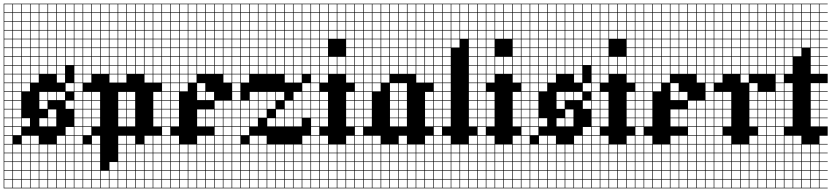

<svg xmlns="http://www.w3.org/2000/svg" viewBox="-20 -785 4516 1043"><path d="M0 238.1V-765.1H381V-761.9H336.5V-717.5H381V-714.3H336.5V-669.8H381V-666.7H336.5V-622.2H381V-619H336.5V-574.6H381V-571.4H336.5V-527H381V-523.8H336.5V-479.4H381V-476.2H336.5V-431.7H381V-333.3H336.5V-288.9H381V-238.1H336.5V-193.7H381V-95.2H336.5V-50.8H381V-47.6H336.5V-3.2H381V0H336.5V44.4H381V47.6H336.5V92.1H381V95.2H336.5V139.7H381V142.9H336.5V187.3H381V190.5H336.5V234.9H381V238.1ZM288.9 -717.5H333.3V-761.9H288.9ZM98.4 -717.5H142.9V-761.9H98.4ZM50.8 -717.5H95.2V-761.9H50.8ZM241.3 -717.5H285.7V-761.9H241.3ZM146 -717.5H190.5V-761.9H146ZM193.7 -717.5H238.1V-761.9H193.7ZM3.2 -717.5H47.6V-761.9H3.2ZM288.9 -669.8H333.3V-714.3H288.9ZM98.4 -669.8H142.9V-714.3H98.4ZM241.3 -669.8H285.7V-714.3H241.3ZM50.8 -669.8H95.2V-714.3H50.8ZM146 -669.8H190.5V-714.3H146ZM193.7 -669.8H238.1V-714.3H193.7ZM3.2 -669.8H47.6V-714.3H3.2ZM288.9 -622.2H333.3V-666.7H288.9ZM98.4 -622.2H142.9V-666.7H98.4ZM146 -622.2H190.5V-666.7H146ZM241.3 -622.2H285.7V-666.7H241.3ZM50.8 -622.2H95.2V-666.7H50.8ZM193.7 -622.2H238.1V-666.7H193.7ZM3.2 -622.2H47.6V-666.7H3.2ZM3.2 -574.6H47.6V-619H3.2ZM98.4 -574.6H142.9V-619H98.4ZM288.9 -574.6H333.3V-619H288.9ZM146 -574.6H190.5V-619H146ZM241.3 -574.6H285.7V-619H241.3ZM50.8 -574.6H95.2V-619H50.8ZM193.7 -574.6H238.1V-619H193.7ZM193.7 -527H238.1V-571.4H193.7ZM50.8 -527H95.2V-571.4H50.8ZM241.3 -527H285.7V-571.4H241.3ZM3.2 -527H47.6V-571.4H3.2ZM146 -527H190.5V-571.4H146ZM288.9 -527H333.3V-571.4H288.9ZM98.4 -527H142.9V-571.4H98.4ZM193.7 -479.4H238.1V-523.8H193.7ZM241.3 -479.4H285.7V-523.8H241.3ZM50.8 -479.4H95.2V-523.8H50.8ZM3.2 -479.4H47.6V-523.8H3.2ZM146 -479.4H190.5V-523.8H146ZM288.9 -479.4H333.3V-523.8H288.9ZM98.4 -479.4H142.9V-523.8H98.4ZM193.7 -431.7H238.1V-476.2H193.7ZM50.8 -431.7H95.2V-476.2H50.8ZM3.2 -431.7H47.6V-476.2H3.2ZM288.9 -431.7H333.3V-476.2H288.9ZM146 -431.7H190.5V-476.2H146ZM98.4 -431.7H142.9V-476.2H98.4ZM241.3 -431.7H285.7V-476.2H241.3ZM193.7 -384.1H238.1V-428.6H193.7ZM3.2 -384.1H47.6V-428.6H3.2ZM50.8 -384.1H95.2V-428.6H50.8ZM288.9 -384.1H333.3V-428.6H288.9ZM146 -384.1H190.5V-428.6H146ZM241.3 -384.1H285.7V-428.6H241.3ZM98.4 -384.1H142.9V-428.6H98.4ZM98.4 -336.5H142.9V-381H98.4ZM190.5 -381H146V-336.5H190.5ZM3.2 -336.5H47.6V-381H3.2ZM288.9 -336.5H333.3V-381H288.9ZM50.8 -336.5H95.2V-381H50.8ZM98.4 -288.9H142.9V-333.3H98.4ZM3.2 -288.9H47.6V-333.3H3.2ZM50.8 -288.9H95.2V-333.3H50.8ZM3.2 -241.3H47.6V-285.7H3.2ZM241.3 -241.3H285.7V-285.7H241.3ZM288.9 -241.3H333.3V-285.7H288.9ZM50.8 -241.3H95.2V-285.7H50.8ZM193.7 -241.3H238.1V-285.7H193.7ZM50.8 -193.7H95.2V-238.1H50.8ZM193.7 -193.7H238.1V-238.1H193.7ZM3.2 -193.7H47.6V-238.1H3.2ZM50.8 -146H95.2V-190.5H50.8ZM3.2 -146H47.6V-190.5H3.2ZM241.3 -146H285.7V-190.5H241.3ZM3.2 -98.4H47.6V-142.9H3.2ZM193.7 -98.4H238.1V-142.9H193.7ZM50.8 -98.4H95.2V-142.9H50.8ZM241.3 -98.4H285.7V-142.9H241.3ZM98.4 -98.4H142.9V-142.9H98.4ZM3.2 -50.8H47.6V-95.2H3.2ZM50.8 -50.8H95.2V-95.2H50.8ZM3.2 -3.2H47.6V-47.6H3.2ZM98.4 -3.2H142.9V-47.6H98.4ZM146 -3.2H190.5V-47.6H146ZM288.9 -3.2H333.3V-47.6H288.9ZM3.2 44.4H47.6V0H3.2ZM193.7 44.4H238.1V0H193.7ZM98.4 44.4H142.9V0H98.4ZM50.8 44.4H95.2V0H50.8ZM146 44.4H190.5V0H146ZM241.3 44.4H285.7V0H241.3ZM288.9 44.4H333.3V0H288.9ZM288.9 92.1H333.3V47.6H288.9ZM98.4 92.1H142.9V47.6H98.4ZM193.7 92.1H238.1V47.6H193.7ZM3.2 92.1H47.6V47.6H3.2ZM50.8 92.1H95.2V47.6H50.8ZM241.3 92.1H285.7V47.6H241.3ZM146 92.1H190.5V47.6H146ZM3.2 139.7H47.6V95.2H3.2ZM146 139.7H190.5V95.2H146ZM241.3 139.7H285.7V95.2H241.3ZM50.8 139.7H95.2V95.2H50.8ZM193.7 139.7H238.1V95.2H193.7ZM98.4 139.7H142.9V95.2H98.4ZM288.9 139.7H333.3V95.2H288.9ZM288.9 187.3H333.3V142.9H288.9ZM50.8 187.3H95.2V142.9H50.8ZM241.3 187.3H285.7V142.9H241.3ZM146 187.3H190.5V142.9H146ZM193.7 187.3H238.1V142.9H193.7ZM98.4 187.3H142.9V142.9H98.4ZM3.2 187.3H47.6V142.9H3.2ZM288.9 234.9H333.3V190.5H288.9ZM50.8 234.9H95.2V190.5H50.8ZM193.7 234.9H238.1V190.5H193.7ZM98.4 234.9H142.9V190.5H98.4ZM146 234.9H190.5V190.5H146ZM3.2 234.9H47.6V190.5H3.2ZM241.3 234.9H285.7V190.5H241.3Z M381 238.1V-765.1H857.1V-761.9H812.7V-717.5H857.1V-714.3H812.7V-669.8H857.1V-666.7H812.7V-622.2H857.1V-619H812.7V-574.6H857.1V-571.4H812.7V-527H857.1V-523.8H812.7V-479.4H857.1V-476.2H812.7V-431.7H857.1V-428.6H812.7V-384.1H857.1V-381H812.7V-336.5H857.1V-285.7H812.7V-241.3H857.1V-238.1H812.7V-193.7H857.1V-190.5H812.7V-146H857.1V-142.9H812.7V-98.4H857.1V-47.6H812.7V-3.2H857.1V0H812.7V44.4H857.1V47.6H812.7V92.1H857.1V95.2H812.7V139.7H857.1V142.9H812.7V187.3H857.1V190.5H812.7V234.9H857.1V238.1ZM765.1 -717.5H809.5V-761.9H765.1ZM479.4 -717.5H523.8V-761.9H479.4ZM717.5 -717.5H761.9V-761.9H717.5ZM527 -717.5H571.4V-761.9H527ZM574.6 -717.5H619V-761.9H574.6ZM431.7 -717.5H476.2V-761.9H431.7ZM384.1 -717.5H428.6V-761.9H384.1ZM669.8 -717.5H714.3V-761.9H669.8ZM622.2 -717.5H666.7V-761.9H622.2ZM765.1 -669.8H809.5V-714.3H765.1ZM479.4 -669.8H523.8V-714.3H479.4ZM717.5 -669.8H761.9V-714.3H717.5ZM527 -669.8H571.4V-714.3H527ZM574.6 -669.8H619V-714.3H574.6ZM431.7 -669.8H476.2V-714.3H431.7ZM384.1 -669.8H428.6V-714.3H384.1ZM669.8 -669.8H714.3V-714.3H669.8ZM622.2 -669.8H666.7V-714.3H622.2ZM765.1 -622.2H809.5V-666.7H765.1ZM527 -622.2H571.4V-666.7H527ZM479.4 -622.2H523.8V-666.7H479.4ZM717.5 -622.2H761.9V-666.7H717.5ZM574.6 -622.2H619V-666.7H574.6ZM431.7 -622.2H476.2V-666.7H431.7ZM384.1 -622.2H428.6V-666.7H384.1ZM669.8 -622.2H714.3V-666.7H669.8ZM622.2 -622.2H666.7V-666.7H622.2ZM622.2 -574.6H666.7V-619H622.2ZM574.6 -574.6H619V-619H574.6ZM669.8 -574.6H714.3V-619H669.8ZM527 -574.6H571.4V-619H527ZM765.1 -574.6H809.5V-619H765.1ZM431.7 -574.6H476.2V-619H431.7ZM384.1 -574.6H428.6V-619H384.1ZM479.4 -574.6H523.8V-619H479.4ZM717.5 -574.6H761.9V-619H717.5ZM669.8 -527H714.3V-571.4H669.8ZM527 -527H571.4V-571.4H527ZM622.2 -527H666.7V-571.4H622.2ZM431.7 -527H476.2V-571.4H431.7ZM384.1 -527H428.6V-571.4H384.1ZM765.1 -527H809.5V-571.4H765.1ZM479.4 -527H523.8V-571.4H479.4ZM717.5 -527H761.9V-571.4H717.5ZM574.6 -527H619V-571.4H574.6ZM669.8 -479.4H714.3V-523.8H669.8ZM717.5 -479.4H761.9V-523.8H717.5ZM574.6 -479.4H619V-523.8H574.6ZM479.4 -479.4H523.8V-523.8H479.4ZM622.2 -479.4H666.7V-523.8H622.2ZM765.1 -479.4H809.5V-523.8H765.1ZM384.1 -479.4H428.6V-523.8H384.1ZM431.7 -479.4H476.2V-523.8H431.7ZM527 -479.4H571.4V-523.8H527ZM574.6 -431.7H619V-476.2H574.6ZM717.5 -431.7H761.9V-476.2H717.5ZM384.1 -431.7H428.6V-476.2H384.1ZM479.4 -431.7H523.8V-476.2H479.4ZM622.2 -431.7H666.7V-476.2H622.2ZM765.1 -431.7H809.5V-476.2H765.1ZM431.7 -431.7H476.2V-476.2H431.7ZM669.8 -431.7H714.3V-476.2H669.8ZM527 -431.7H571.4V-476.2H527ZM527 -384.1H571.4V-428.6H527ZM717.5 -384.1H761.9V-428.6H717.5ZM765.1 -384.1H809.5V-428.6H765.1ZM479.4 -384.1H523.8V-428.6H479.4ZM574.6 -384.1H619V-428.6H574.6ZM431.7 -384.1H476.2V-428.6H431.7ZM622.2 -384.1H666.7V-428.6H622.2ZM384.1 -384.1H428.6V-428.6H384.1ZM669.8 -384.1H714.3V-428.6H669.8ZM765.1 -336.5H809.5V-381H765.1ZM431.7 -336.5H476.2V-381H431.7ZM574.6 -336.5H619V-381H574.6ZM622.2 -336.5H666.7V-381H622.2ZM384.1 -336.5H428.6V-381H384.1ZM384.1 -288.9H428.6V-333.3H384.1ZM479.4 -241.3H523.8V-285.7H479.4ZM431.7 -241.3H476.2V-285.7H431.7ZM622.2 -241.3H666.7V-285.7H622.2ZM384.1 -241.3H428.6V-285.7H384.1ZM669.8 -241.3H714.3V-285.7H669.8ZM431.7 -193.7H476.2V-238.1H431.7ZM622.2 -193.7H666.7V-238.1H622.2ZM384.1 -193.7H428.6V-238.1H384.1ZM669.8 -193.7H714.3V-238.1H669.8ZM479.4 -193.7H523.8V-238.1H479.4ZM431.7 -146H476.2V-190.5H431.7ZM622.2 -146H666.7V-190.5H622.2ZM479.4 -146H523.8V-190.5H479.4ZM669.8 -146H714.3V-190.5H669.8ZM384.1 -146H428.6V-190.5H384.1ZM431.7 -98.4H476.2V-142.9H431.7ZM622.2 -98.4H666.7V-142.9H622.2ZM479.4 -98.4H523.8V-142.9H479.4ZM384.1 -98.4H428.6V-142.9H384.1ZM669.8 -98.4H714.3V-142.9H669.8ZM384.1 -50.8H428.6V-95.2H384.1ZM431.7 -50.8H476.2V-95.2H431.7ZM428.6 -47.6H384.1V-3.2H428.6ZM669.8 -3.2H714.3V-47.6H669.8ZM622.2 -3.2H666.7V-47.6H622.2ZM765.1 -3.2H809.5V-47.6H765.1ZM479.4 -3.2H523.8V-47.6H479.4ZM669.8 44.4H714.3V0H669.8ZM384.1 44.4H428.6V0H384.1ZM622.2 44.4H666.7V0H622.2ZM431.7 44.4H476.2V0H431.7ZM765.1 44.4H809.5V0H765.1ZM717.5 44.4H761.9V0H717.5ZM479.4 44.4H523.8V0H479.4ZM669.8 92.1H714.3V47.6H669.8ZM384.1 92.1H428.6V47.6H384.1ZM622.2 92.1H666.7V47.6H622.2ZM431.7 92.1H476.2V47.6H431.7ZM765.1 92.1H809.5V47.6H765.1ZM717.5 92.1H761.9V47.6H717.5ZM479.4 92.1H523.8V47.6H479.4ZM669.8 139.7H714.3V95.2H669.8ZM384.1 139.7H428.6V95.2H384.1ZM622.2 139.7H666.7V95.2H622.2ZM431.7 139.7H476.2V95.2H431.7ZM765.1 139.7H809.5V95.2H765.1ZM717.5 139.7H761.9V95.2H717.5ZM574.6 139.7H619V95.2H574.6ZM479.4 139.7H523.8V95.2H479.4ZM527 187.3H571.4V142.9H527ZM622.2 187.3H666.7V142.9H622.2ZM574.6 187.3H619V142.9H574.6ZM765.1 187.3H809.5V142.9H765.1ZM717.5 187.3H761.9V142.9H717.5ZM431.7 187.3H476.2V142.9H431.7ZM479.4 187.3H523.8V142.9H479.4ZM669.8 187.3H714.3V142.9H669.8ZM384.1 187.3H428.6V142.9H384.1ZM765.1 234.9H809.5V190.5H765.1ZM717.5 234.9H761.9V190.5H717.5ZM431.7 234.9H476.2V190.5H431.7ZM574.6 234.9H619V190.5H574.6ZM527 234.9H571.4V190.5H527ZM479.4 234.9H523.8V190.5H479.4ZM669.8 234.9H714.3V190.5H669.8ZM384.1 234.9H428.6V190.5H384.1ZM622.2 234.9H666.7V190.5H622.2Z M857.1 238.1V-765.1H1238.1V-761.9H1193.7V-717.5H1238.1V-714.3H1193.7V-669.8H1238.1V-666.7H1193.7V-622.2H1238.1V-619H1193.7V-574.6H1238.1V-571.4H1193.7V-527H1238.1V-523.8H1193.7V-479.4H1238.1V-476.2H1193.7V-431.7H1238.1V-428.6H1193.7V-384.1H1238.1V-381H1193.7V-336.5H1238.1V-238.1H1193.7V-193.7H1238.1V-190.5H1193.7V-146H1238.1V-142.9H1193.7V-98.4H1238.1V-95.2H1193.7V-50.8H1238.1V-47.6H1193.7V-3.2H1238.1V0H1193.7V44.4H1238.1V47.6H1193.7V92.1H1238.1V95.2H1193.7V139.7H1238.1V142.9H1193.7V187.3H1238.1V190.5H1193.7V234.9H1238.1V238.1ZM1146 -717.5H1190.5V-761.9H1146ZM907.9 -717.5H952.4V-761.9H907.9ZM1098.4 -717.5H1142.9V-761.9H1098.4ZM1003.2 -717.5H1047.6V-761.9H1003.2ZM955.6 -717.5H1000V-761.9H955.6ZM1050.8 -717.5H1095.2V-761.9H1050.8ZM860.3 -717.5H904.8V-761.9H860.3ZM1146 -669.8H1190.5V-714.3H1146ZM955.6 -669.8H1000V-714.3H955.6ZM1003.2 -669.8H1047.6V-714.3H1003.2ZM1098.4 -669.8H1142.9V-714.3H1098.4ZM907.9 -669.8H952.4V-714.3H907.9ZM1050.8 -669.8H1095.2V-714.3H1050.8ZM860.3 -669.8H904.8V-714.3H860.3ZM1146 -622.2H1190.5V-666.7H1146ZM955.6 -622.2H1000V-666.7H955.6ZM1003.2 -622.2H1047.6V-666.7H1003.2ZM1098.4 -622.2H1142.9V-666.7H1098.4ZM907.9 -622.2H952.4V-666.7H907.9ZM1050.8 -622.2H1095.2V-666.7H1050.8ZM860.3 -622.2H904.8V-666.7H860.3ZM1050.8 -574.6H1095.2V-619H1050.8ZM1098.4 -574.6H1142.9V-619H1098.4ZM1146 -574.6H1190.5V-619H1146ZM860.3 -574.6H904.8V-619H860.3ZM955.6 -574.6H1000V-619H955.6ZM1003.2 -574.6H1047.6V-619H1003.2ZM907.9 -574.6H952.4V-619H907.9ZM1050.8 -527H1095.2V-571.4H1050.8ZM907.9 -527H952.4V-571.4H907.9ZM1098.4 -527H1142.9V-571.4H1098.4ZM1003.2 -527H1047.6V-571.4H1003.2ZM955.6 -527H1000V-571.4H955.6ZM860.3 -527H904.8V-571.4H860.3ZM1146 -527H1190.5V-571.4H1146ZM1050.8 -479.4H1095.2V-523.8H1050.8ZM907.9 -479.4H952.4V-523.8H907.9ZM1098.4 -479.4H1142.9V-523.8H1098.4ZM1146 -479.4H1190.5V-523.8H1146ZM860.3 -479.4H904.8V-523.8H860.3ZM1003.2 -479.4H1047.6V-523.8H1003.2ZM955.6 -479.4H1000V-523.8H955.6ZM1050.8 -431.7H1095.2V-476.2H1050.8ZM907.9 -431.7H952.4V-476.2H907.9ZM860.3 -431.7H904.8V-476.2H860.3ZM1146 -431.7H1190.5V-476.2H1146ZM1003.2 -431.7H1047.6V-476.2H1003.2ZM955.6 -431.7H1000V-476.2H955.6ZM1098.4 -431.7H1142.9V-476.2H1098.4ZM1050.8 -384.1H1095.2V-428.6H1050.8ZM860.3 -384.1H904.8V-428.6H860.3ZM907.9 -384.1H952.4V-428.6H907.9ZM1146 -384.1H1190.5V-428.6H1146ZM1003.2 -384.1H1047.6V-428.6H1003.2ZM955.6 -384.1H1000V-428.6H955.6ZM1098.4 -384.1H1142.9V-428.6H1098.4ZM1003.2 -336.5H1047.6V-381H1003.2ZM860.3 -336.5H904.8V-381H860.3ZM907.9 -336.5H952.4V-381H907.9ZM955.6 -336.5H1000V-381H955.6ZM860.3 -288.9H904.8V-333.3H860.3ZM1050.8 -288.9H1095.2V-333.3H1050.8ZM955.6 -288.9H1000V-333.3H955.6ZM907.9 -288.9H952.4V-333.3H907.9ZM907.9 -241.3H952.4V-285.7H907.9ZM860.3 -241.3H904.8V-285.7H860.3ZM1098.4 -241.3H1142.9V-285.7H1098.4ZM1050.8 -241.3H1095.2V-285.7H1050.8ZM860.3 -193.7H904.8V-238.1H860.3ZM1146 -193.7H1190.5V-238.1H1146ZM907.9 -193.7H952.4V-238.1H907.9ZM860.3 -146H904.8V-190.5H860.3ZM1146 -146H1190.5V-190.5H1146ZM1098.4 -146H1142.9V-190.5H1098.4ZM907.9 -146H952.4V-190.5H907.9ZM1050.8 -146H1095.2V-190.5H1050.8ZM860.3 -98.4H904.8V-142.9H860.3ZM1146 -98.4H1190.5V-142.9H1146ZM1098.4 -98.4H1142.9V-142.9H1098.4ZM907.9 -98.4H952.4V-142.9H907.9ZM1050.8 -98.4H1095.2V-142.9H1050.8ZM904.8 -95.2H860.3V-50.8H904.8ZM1146 -50.8H1190.5V-95.2H1146ZM1050.8 -3.2H1095.2V-47.6H1050.8ZM907.9 -3.2H952.4V-47.6H907.9ZM1146 -3.2H1190.5V-47.6H1146ZM1098.4 -3.2H1142.9V-47.6H1098.4ZM860.3 -3.2H904.8V-47.6H860.3ZM1003.2 44.4H1047.6V0H1003.2ZM1050.8 44.4H1095.2V0H1050.8ZM907.9 44.4H952.4V0H907.9ZM1146 44.4H1190.5V0H1146ZM1098.4 44.4H1142.9V0H1098.4ZM955.6 44.4H1000V0H955.6ZM860.3 44.4H904.8V0H860.3ZM907.9 92.1H952.4V47.6H907.9ZM1146 92.1H1190.5V47.6H1146ZM1098.4 92.1H1142.9V47.6H1098.4ZM1050.8 92.1H1095.2V47.6H1050.8ZM860.3 92.1H904.8V47.6H860.3ZM955.6 92.1H1000V47.6H955.6ZM1003.2 92.1H1047.6V47.6H1003.2ZM1098.4 139.7H1142.9V95.2H1098.4ZM907.9 139.7H952.4V95.2H907.9ZM1146 139.7H1190.5V95.2H1146ZM1050.8 139.7H1095.2V95.2H1050.8ZM955.6 139.7H1000V95.2H955.6ZM1003.2 139.7H1047.6V95.2H1003.2ZM860.3 139.7H904.8V95.2H860.3ZM907.9 187.3H952.4V142.9H907.9ZM1146 187.3H1190.5V142.9H1146ZM1098.4 187.3H1142.9V142.9H1098.4ZM1050.8 187.3H1095.2V142.9H1050.8ZM955.6 187.3H1000V142.9H955.6ZM860.3 187.3H904.8V142.9H860.3ZM1003.2 187.3H1047.6V142.9H1003.2ZM1146 234.9H1190.5V190.5H1146ZM907.9 234.9H952.4V190.5H907.9ZM1098.4 234.9H1142.9V190.5H1098.4ZM1050.8 234.9H1095.2V190.5H1050.8ZM955.6 234.9H1000V190.5H955.6ZM1003.2 234.9H1047.6V190.5H1003.2ZM860.3 234.9H904.8V190.5H860.3Z M1238.1 238.1V-765.1H1666.7V-761.9H1622.2V-717.5H1666.7V-714.3H1622.2V-669.8H1666.7V-666.7H1622.2V-622.2H1666.7V-619H1622.2V-574.6H1666.7V-571.4H1622.2V-527H1666.7V-523.8H1622.2V-479.4H1666.7V-476.2H1622.2V-431.7H1666.7V-428.6H1622.2V-384.1H1666.7V-333.3H1622.2V-288.9H1666.7V-285.7H1622.2V-241.3H1666.7V-238.1H1622.2V-193.7H1666.7V-190.5H1622.2V-146H1666.7V-47.6H1622.2V-3.2H1666.7V0H1622.2V44.4H1666.7V47.6H1622.2V92.1H1666.7V95.2H1622.2V139.7H1666.7V142.9H1622.2V187.3H1666.7V190.5H1622.2V234.9H1666.7V238.1ZM1574.6 -717.5H1619V-761.9H1574.6ZM1527 -717.5H1571.4V-761.9H1527ZM1479.4 -717.5H1523.8V-761.9H1479.4ZM1288.9 -717.5H1333.3V-761.9H1288.9ZM1431.7 -717.5H1476.2V-761.9H1431.7ZM1384.1 -717.5H1428.6V-761.9H1384.1ZM1241.3 -717.5H1285.7V-761.9H1241.3ZM1336.5 -717.5H1381V-761.9H1336.5ZM1574.6 -669.8H1619V-714.3H1574.6ZM1527 -669.8H1571.4V-714.3H1527ZM1288.9 -669.8H1333.3V-714.3H1288.9ZM1479.4 -669.8H1523.8V-714.3H1479.4ZM1431.7 -669.8H1476.2V-714.3H1431.7ZM1384.1 -669.8H1428.6V-714.3H1384.1ZM1336.5 -669.8H1381V-714.3H1336.5ZM1241.3 -669.8H1285.7V-714.3H1241.3ZM1574.6 -622.2H1619V-666.7H1574.6ZM1288.9 -622.2H1333.3V-666.7H1288.9ZM1527 -622.2H1571.4V-666.7H1527ZM1479.4 -622.2H1523.8V-666.7H1479.4ZM1431.7 -622.2H1476.2V-666.7H1431.7ZM1336.5 -622.2H1381V-666.7H1336.5ZM1241.3 -622.2H1285.7V-666.7H1241.3ZM1384.1 -622.2H1428.6V-666.7H1384.1ZM1384.1 -574.6H1428.6V-619H1384.1ZM1241.3 -574.6H1285.7V-619H1241.3ZM1431.7 -574.6H1476.2V-619H1431.7ZM1336.5 -574.6H1381V-619H1336.5ZM1479.4 -574.6H1523.8V-619H1479.4ZM1527 -574.6H1571.4V-619H1527ZM1574.6 -574.6H1619V-619H1574.6ZM1288.9 -574.6H1333.3V-619H1288.9ZM1384.1 -527H1428.6V-571.4H1384.1ZM1574.6 -527H1619V-571.4H1574.6ZM1288.9 -527H1333.3V-571.4H1288.9ZM1527 -527H1571.4V-571.4H1527ZM1479.4 -527H1523.8V-571.4H1479.4ZM1431.7 -527H1476.2V-571.4H1431.7ZM1241.3 -527H1285.7V-571.4H1241.3ZM1336.5 -527H1381V-571.4H1336.5ZM1288.9 -479.4H1333.3V-523.8H1288.9ZM1574.6 -479.4H1619V-523.8H1574.6ZM1527 -479.4H1571.4V-523.8H1527ZM1479.4 -479.4H1523.8V-523.8H1479.4ZM1431.7 -479.4H1476.2V-523.8H1431.7ZM1241.3 -479.4H1285.7V-523.8H1241.3ZM1384.1 -479.4H1428.6V-523.8H1384.1ZM1336.5 -479.4H1381V-523.8H1336.5ZM1241.3 -431.7H1285.7V-476.2H1241.3ZM1336.5 -431.7H1381V-476.2H1336.5ZM1288.9 -431.7H1333.3V-476.2H1288.9ZM1574.6 -431.7H1619V-476.2H1574.6ZM1527 -431.7H1571.4V-476.2H1527ZM1479.4 -431.7H1523.8V-476.2H1479.4ZM1431.7 -431.7H1476.2V-476.2H1431.7ZM1384.1 -431.7H1428.6V-476.2H1384.1ZM1336.5 -384.1H1381V-428.6H1336.5ZM1574.6 -384.1H1619V-428.6H1574.6ZM1527 -384.1H1571.4V-428.6H1527ZM1479.4 -384.1H1523.8V-428.6H1479.4ZM1241.3 -384.1H1285.7V-428.6H1241.3ZM1431.7 -384.1H1476.2V-428.6H1431.7ZM1288.9 -384.1H1333.3V-428.6H1288.9ZM1384.1 -384.1H1428.6V-428.6H1384.1ZM1619 -381H1574.6V-336.5H1619ZM1288.9 -336.5H1333.3V-381H1288.9ZM1527 -336.5H1571.4V-381H1527ZM1241.3 -336.5H1285.7V-381H1241.3ZM1241.3 -288.9H1285.7V-333.3H1241.3ZM1336.5 -241.3H1381V-285.7H1336.5ZM1384.1 -241.3H1428.6V-285.7H1384.1ZM1574.6 -241.3H1619V-285.7H1574.6ZM1241.3 -241.3H1285.7V-285.7H1241.3ZM1479.4 -241.3H1523.8V-285.7H1479.4ZM1431.7 -241.3H1476.2V-285.7H1431.7ZM1574.6 -193.7H1619V-238.1H1574.6ZM1288.9 -193.7H1333.3V-238.1H1288.9ZM1527 -193.7H1571.4V-238.1H1527ZM1241.3 -193.7H1285.7V-238.1H1241.3ZM1336.5 -193.7H1381V-238.1H1336.5ZM1384.1 -193.7H1428.6V-238.1H1384.1ZM1431.7 -193.7H1476.2V-238.1H1431.7ZM1241.3 -146H1285.7V-190.5H1241.3ZM1384.1 -146H1428.6V-190.5H1384.1ZM1336.5 -146H1381V-190.5H1336.5ZM1574.6 -146H1619V-190.5H1574.6ZM1288.9 -146H1333.3V-190.5H1288.9ZM1527 -146H1571.4V-190.5H1527ZM1479.4 -146H1523.8V-190.5H1479.4ZM1527 -98.4H1571.4V-142.9H1527ZM1336.5 -98.4H1381V-142.9H1336.5ZM1574.6 -98.4H1619V-142.9H1574.6ZM1479.4 -98.4H1523.8V-142.9H1479.4ZM1241.3 -98.4H1285.7V-142.9H1241.3ZM1431.7 -98.4H1476.2V-142.9H1431.7ZM1288.9 -98.4H1333.3V-142.9H1288.9ZM1288.9 -50.8H1333.3V-95.2H1288.9ZM1241.3 -50.8H1285.7V-95.2H1241.3ZM1384.1 -3.2H1428.6V-47.6H1384.1ZM1241.3 -3.2H1285.7V-47.6H1241.3ZM1336.5 -3.2H1381V-47.6H1336.5ZM1431.7 44.4H1476.2V0H1431.7ZM1479.4 44.4H1523.8V0H1479.4ZM1288.9 44.4H1333.3V0H1288.9ZM1527 44.4H1571.4V0H1527ZM1384.1 44.4H1428.6V0H1384.1ZM1336.5 44.4H1381V0H1336.5ZM1574.6 44.4H1619V0H1574.6ZM1241.3 44.4H1285.7V0H1241.3ZM1431.7 92.1H1476.2V47.6H1431.7ZM1527 92.1H1571.4V47.6H1527ZM1479.4 92.1H1523.8V47.6H1479.4ZM1336.5 92.1H1381V47.6H1336.5ZM1384.1 92.1H1428.6V47.6H1384.1ZM1288.9 92.1H1333.3V47.6H1288.9ZM1574.6 92.1H1619V47.6H1574.6ZM1241.3 92.1H1285.7V47.6H1241.3ZM1241.3 139.7H1285.7V95.2H1241.3ZM1336.5 139.7H1381V95.2H1336.5ZM1384.1 139.7H1428.6V95.2H1384.1ZM1431.7 139.7H1476.2V95.2H1431.7ZM1527 139.7H1571.4V95.2H1527ZM1288.9 139.7H1333.3V95.2H1288.9ZM1479.4 139.7H1523.8V95.2H1479.4ZM1574.6 139.7H1619V95.2H1574.6ZM1574.6 187.3H1619V142.9H1574.6ZM1384.1 187.3H1428.6V142.9H1384.1ZM1479.4 187.3H1523.8V142.9H1479.4ZM1288.9 187.3H1333.3V142.9H1288.9ZM1527 187.3H1571.4V142.9H1527ZM1336.5 187.3H1381V142.9H1336.5ZM1431.7 187.3H1476.2V142.9H1431.7ZM1241.3 187.3H1285.7V142.9H1241.3ZM1574.6 234.9H1619V190.5H1574.6ZM1384.1 234.9H1428.6V190.5H1384.1ZM1336.5 234.9H1381V190.5H1336.5ZM1288.9 234.9H1333.3V190.5H1288.9ZM1527 234.9H1571.4V190.5H1527ZM1431.7 234.9H1476.2V190.5H1431.7ZM1241.3 234.9H1285.7V190.5H1241.3ZM1479.4 234.9H1523.8V190.5H1479.4Z M1666.7 238.1V-765.1H1904.8V-761.9H1860.3V-717.5H1904.8V-714.3H1860.3V-669.8H1904.8V-666.7H1860.3V-622.2H1904.8V-619H1860.3V-574.6H1904.8V-571.4H1860.3V-527H1904.8V-523.8H1860.3V-479.4H1904.8V-476.2H1860.3V-431.7H1904.8V-428.6H1860.3V-384.1H1904.8V-381H1860.3V-336.5H1904.8V-285.7H1860.3V-241.3H1904.8V-238.1H1860.3V-193.7H1904.8V-190.5H1860.3V-146H1904.8V-142.9H1860.3V-98.4H1904.8V-47.6H1860.3V-3.2H1904.8V0H1860.3V44.4H1904.8V47.6H1860.3V92.1H1904.8V95.2H1860.3V139.7H1904.8V142.9H1860.3V187.3H1904.8V190.5H1860.3V234.9H1904.8V238.1ZM1812.7 -717.5H1857.1V-761.9H1812.7ZM1765.1 -717.5H1809.5V-761.9H1765.1ZM1717.5 -717.5H1761.9V-761.9H1717.5ZM1669.8 -717.5H1714.3V-761.9H1669.8ZM1812.7 -669.8H1857.1V-714.3H1812.7ZM1765.1 -669.8H1809.5V-714.3H1765.1ZM1717.5 -669.8H1761.9V-714.3H1717.5ZM1669.8 -669.8H1714.3V-714.3H1669.8ZM1812.7 -622.2H1857.1V-666.7H1812.7ZM1765.1 -622.2H1809.5V-666.7H1765.1ZM1717.5 -622.2H1761.9V-666.7H1717.5ZM1669.8 -622.2H1714.3V-666.7H1669.8ZM1812.7 -574.6H1857.1V-619H1812.7ZM1717.5 -574.6H1761.9V-619H1717.5ZM1765.1 -574.6H1809.5V-619H1765.1ZM1669.8 -574.6H1714.3V-619H1669.8ZM1717.5 -527H1761.9V-571.4H1717.5ZM1669.8 -527H1714.3V-571.4H1669.8ZM1669.8 -479.4H1714.3V-523.8H1669.8ZM1717.5 -479.4H1761.9V-523.8H1717.5ZM1669.8 -431.7H1714.3V-476.2H1669.8ZM1765.1 -431.7H1809.5V-476.2H1765.1ZM1812.7 -431.7H1857.1V-476.2H1812.7ZM1717.5 -431.7H1761.9V-476.2H1717.5ZM1669.8 -384.1H1714.3V-428.6H1669.8ZM1765.1 -384.1H1809.5V-428.6H1765.1ZM1812.7 -384.1H1857.1V-428.6H1812.7ZM1717.5 -384.1H1761.9V-428.6H1717.5ZM1669.8 -336.5H1714.3V-381H1669.8ZM1717.5 -336.5H1761.9V-381H1717.5ZM1669.8 -288.9H1714.3V-333.3H1669.8ZM1717.5 -241.3H1761.9V-285.7H1717.5ZM1669.8 -241.3H1714.3V-285.7H1669.8ZM1717.5 -193.7H1761.9V-238.1H1717.5ZM1669.8 -193.7H1714.3V-238.1H1669.8ZM1717.5 -146H1761.9V-190.5H1717.5ZM1669.8 -146H1714.3V-190.5H1669.8ZM1717.5 -98.4H1761.9V-142.9H1717.5ZM1669.8 -98.4H1714.3V-142.9H1669.8ZM1714.3 -95.2H1669.8V-50.8H1714.3ZM1717.5 -3.2H1761.9V-47.6H1717.5ZM1669.8 -3.2H1714.3V-47.6H1669.8ZM1717.5 44.4H1761.9V0H1717.5ZM1765.1 44.4H1809.5V0H1765.1ZM1812.7 44.4H1857.1V0H1812.7ZM1669.8 44.4H1714.3V0H1669.8ZM1717.5 92.1H1761.9V47.6H1717.5ZM1765.1 92.1H1809.5V47.6H1765.1ZM1812.7 92.1H1857.1V47.6H1812.7ZM1669.8 92.1H1714.3V47.6H1669.8ZM1717.5 139.7H1761.9V95.2H1717.5ZM1765.1 139.7H1809.5V95.2H1765.1ZM1812.7 139.7H1857.1V95.2H1812.7ZM1669.8 139.7H1714.3V95.2H1669.8ZM1717.5 187.3H1761.9V142.9H1717.5ZM1765.1 187.3H1809.5V142.9H1765.1ZM1812.7 187.3H1857.1V142.9H1812.7ZM1669.8 187.3H1714.3V142.9H1669.8ZM1765.1 234.9H1809.5V190.5H1765.1ZM1717.5 234.9H1761.9V190.5H1717.5ZM1812.7 234.9H1857.1V190.5H1812.7ZM1669.8 234.9H1714.3V190.5H1669.8Z M1904.8 238.1V-765.1H2333.3V-761.9H2288.9V-717.5H2333.3V-714.3H2288.9V-669.8H2333.3V-666.7H2288.9V-622.2H2333.3V-619H2288.9V-574.6H2333.3V-571.4H2288.9V-527H2333.3V-523.8H2288.9V-479.4H2333.3V-476.2H2288.9V-431.7H2333.3V-428.6H2288.9V-384.1H2333.3V-381H2288.9V-336.5H2333.3V-285.7H2288.9V-241.3H2333.3V-238.1H2288.9V-193.7H2333.3V-190.5H2288.9V-146H2333.3V-142.9H2288.9V-98.4H2333.3V-47.6H2288.9V-3.2H2333.3V0H2288.9V44.4H2333.3V47.6H2288.9V92.1H2333.3V95.2H2288.9V139.7H2333.3V142.9H2288.9V187.3H2333.3V190.5H2288.9V234.9H2333.3V238.1ZM2241.3 -717.5H2285.7V-761.9H2241.3ZM2193.7 -717.5H2238.1V-761.9H2193.7ZM2146 -717.5H2190.5V-761.9H2146ZM2098.4 -717.5H2142.9V-761.9H2098.4ZM2050.8 -717.5H2095.2V-761.9H2050.8ZM2003.2 -717.5H2047.6V-761.9H2003.2ZM1955.6 -717.5H2000V-761.9H1955.6ZM1907.9 -717.5H1952.4V-761.9H1907.9ZM2241.3 -669.8H2285.7V-714.3H2241.3ZM2193.7 -669.8H2238.1V-714.3H2193.7ZM2146 -669.8H2190.5V-714.3H2146ZM2098.4 -669.8H2142.9V-714.3H2098.4ZM2050.8 -669.8H2095.2V-714.3H2050.8ZM2003.2 -669.8H2047.6V-714.3H2003.2ZM1907.9 -669.8H1952.4V-714.3H1907.9ZM1955.6 -669.8H2000V-714.3H1955.6ZM2241.3 -622.2H2285.7V-666.7H2241.3ZM2193.7 -622.2H2238.1V-666.7H2193.7ZM2146 -622.2H2190.5V-666.7H2146ZM2098.4 -622.2H2142.9V-666.7H2098.4ZM2050.8 -622.2H2095.2V-666.7H2050.8ZM2003.2 -622.2H2047.6V-666.7H2003.2ZM1907.9 -622.2H1952.4V-666.7H1907.9ZM1955.6 -622.2H2000V-666.7H1955.6ZM2050.8 -574.6H2095.2V-619H2050.8ZM2241.3 -574.6H2285.7V-619H2241.3ZM2098.4 -574.6H2142.9V-619H2098.4ZM2003.2 -574.6H2047.6V-619H2003.2ZM2193.7 -574.6H2238.1V-619H2193.7ZM2146 -574.6H2190.5V-619H2146ZM1955.6 -574.6H2000V-619H1955.6ZM1907.9 -574.6H1952.4V-619H1907.9ZM2146 -527H2190.5V-571.4H2146ZM2241.3 -527H2285.7V-571.4H2241.3ZM2098.4 -527H2142.9V-571.4H2098.4ZM1907.9 -527H1952.4V-571.4H1907.9ZM2050.8 -527H2095.2V-571.4H2050.8ZM2003.2 -527H2047.6V-571.4H2003.2ZM2193.7 -527H2238.1V-571.4H2193.7ZM1955.6 -527H2000V-571.4H1955.6ZM1907.9 -479.4H1952.4V-523.8H1907.9ZM2241.3 -479.4H2285.7V-523.8H2241.3ZM1955.6 -479.4H2000V-523.8H1955.6ZM2146 -479.4H2190.5V-523.8H2146ZM2193.7 -479.4H2238.1V-523.8H2193.7ZM2003.2 -479.4H2047.6V-523.8H2003.2ZM2050.8 -479.4H2095.2V-523.8H2050.8ZM2098.4 -479.4H2142.9V-523.8H2098.4ZM1955.6 -431.7H2000V-476.2H1955.6ZM2050.8 -431.7H2095.2V-476.2H2050.8ZM2146 -431.7H2190.5V-476.2H2146ZM2193.7 -431.7H2238.1V-476.2H2193.7ZM1907.9 -431.7H1952.4V-476.2H1907.9ZM2003.2 -431.7H2047.6V-476.2H2003.2ZM2098.4 -431.7H2142.9V-476.2H2098.4ZM2241.3 -431.7H2285.7V-476.2H2241.3ZM2003.2 -384.1H2047.6V-428.6H2003.2ZM2146 -384.1H2190.5V-428.6H2146ZM2241.3 -384.1H2285.7V-428.6H2241.3ZM2050.8 -384.1H2095.2V-428.6H2050.8ZM1955.6 -384.1H2000V-428.6H1955.6ZM2098.4 -384.1H2142.9V-428.6H2098.4ZM2193.7 -384.1H2238.1V-428.6H2193.7ZM1907.9 -384.1H1952.4V-428.6H1907.9ZM2003.2 -336.5H2047.6V-381H2003.2ZM2241.3 -336.5H2285.7V-381H2241.3ZM1907.9 -336.5H1952.4V-381H1907.9ZM2050.8 -336.5H2095.2V-381H2050.8ZM1955.6 -336.5H2000V-381H1955.6ZM2098.4 -288.9H2142.9V-333.3H2098.4ZM1907.9 -288.9H1952.4V-333.3H1907.9ZM2003.2 -288.9H2047.6V-333.3H2003.2ZM2146 -288.9H2190.5V-333.3H2146ZM1955.6 -288.9H2000V-333.3H1955.6ZM2146 -241.3H2190.5V-285.7H2146ZM2098.4 -241.3H2142.9V-285.7H2098.4ZM1955.6 -241.3H2000V-285.7H1955.6ZM1907.9 -241.3H1952.4V-285.7H1907.9ZM2098.4 -193.7H2142.9V-238.1H2098.4ZM2146 -193.7H2190.5V-238.1H2146ZM1955.6 -193.7H2000V-238.1H1955.6ZM1907.9 -193.7H1952.4V-238.1H1907.9ZM2098.4 -146H2142.9V-190.5H2098.4ZM1955.6 -146H2000V-190.5H1955.6ZM1907.9 -146H1952.4V-190.5H1907.9ZM2146 -146H2190.5V-190.5H2146ZM1907.9 -98.4H1952.4V-142.9H1907.9ZM2098.4 -98.4H2142.9V-142.9H2098.4ZM1955.6 -98.4H2000V-142.9H1955.6ZM2146 -98.4H2190.5V-142.9H2146ZM1907.9 -50.8H1952.4V-95.2H1907.9ZM2047.6 -47.6H2003.2V-3.2H2047.6ZM2146 -3.2H2190.5V-47.6H2146ZM1955.6 -3.2H2000V-47.6H1955.6ZM1907.9 -3.2H1952.4V-47.6H1907.9ZM1955.6 44.4H2000V0H1955.6ZM2146 44.4H2190.5V0H2146ZM2241.3 44.4H2285.7V0H2241.3ZM1907.9 44.4H1952.4V0H1907.9ZM2098.4 44.4H2142.9V0H2098.4ZM2003.2 44.4H2047.6V0H2003.2ZM2193.7 44.4H2238.1V0H2193.7ZM2050.8 44.4H2095.2V0H2050.8ZM1955.6 92.1H2000V47.6H1955.6ZM1907.9 92.1H1952.4V47.6H1907.9ZM2050.8 92.1H2095.2V47.6H2050.8ZM2146 92.1H2190.5V47.6H2146ZM2241.3 92.1H2285.7V47.6H2241.3ZM2193.7 92.1H2238.1V47.6H2193.7ZM2098.4 92.1H2142.9V47.6H2098.4ZM2003.2 92.1H2047.6V47.6H2003.2ZM2050.8 139.7H2095.2V95.2H2050.8ZM2241.3 139.7H2285.7V95.2H2241.3ZM2193.7 139.7H2238.1V95.2H2193.7ZM2098.4 139.7H2142.9V95.2H2098.4ZM1955.6 139.7H2000V95.2H1955.6ZM1907.9 139.7H1952.4V95.2H1907.9ZM2003.2 139.7H2047.6V95.2H2003.2ZM2146 139.7H2190.5V95.2H2146ZM2050.8 187.3H2095.2V142.9H2050.8ZM2241.3 187.3H2285.7V142.9H2241.3ZM2193.7 187.3H2238.1V142.9H2193.7ZM2003.2 187.3H2047.6V142.9H2003.2ZM1955.6 187.3H2000V142.9H1955.6ZM2146 187.3H2190.5V142.9H2146ZM2098.4 187.3H2142.9V142.9H2098.4ZM1907.9 187.3H1952.4V142.9H1907.9ZM2050.8 234.9H2095.2V190.5H2050.8ZM2241.3 234.9H2285.7V190.5H2241.3ZM2193.7 234.9H2238.1V190.5H2193.7ZM2146 234.9H2190.5V190.5H2146ZM2003.2 234.9H2047.6V190.5H2003.2ZM1955.6 234.9H2000V190.5H1955.6ZM1907.9 234.9H1952.4V190.5H1907.9ZM2098.4 234.9H2142.9V190.5H2098.4Z M2333.3 238.1V-765.1H2571.4V-761.9H2527V-717.5H2571.4V-714.3H2527V-669.8H2571.4V-666.7H2527V-622.2H2571.4V-619H2527V-574.6H2571.4V-571.4H2527V-527H2571.4V-523.8H2527V-479.4H2571.4V-476.2H2527V-431.7H2571.4V-428.6H2527V-384.1H2571.4V-381H2527V-336.5H2571.4V-333.3H2527V-288.9H2571.4V-285.7H2527V-241.3H2571.4V-238.1H2527V-193.7H2571.4V-190.5H2527V-146H2571.4V-142.9H2527V-98.4H2571.4V-47.6H2527V-3.2H2571.4V0H2527V44.4H2571.4V47.6H2527V92.1H2571.4V95.2H2527V139.7H2571.4V142.9H2527V187.3H2571.4V190.5H2527V234.9H2571.4V238.1ZM2479.4 -717.5H2523.8V-761.9H2479.4ZM2431.7 -717.5H2476.2V-761.9H2431.7ZM2384.1 -717.5H2428.6V-761.9H2384.1ZM2336.5 -717.5H2381V-761.9H2336.5ZM2479.4 -669.8H2523.8V-714.3H2479.4ZM2431.7 -669.8H2476.2V-714.3H2431.7ZM2384.1 -669.8H2428.6V-714.3H2384.1ZM2336.5 -669.8H2381V-714.3H2336.5ZM2479.4 -622.2H2523.8V-666.7H2479.4ZM2431.7 -622.2H2476.2V-666.7H2431.7ZM2384.1 -622.2H2428.6V-666.7H2384.1ZM2336.5 -622.2H2381V-666.7H2336.5ZM2479.4 -574.6H2523.8V-619H2479.4ZM2431.7 -574.6H2476.2V-619H2431.7ZM2384.1 -574.6H2428.6V-619H2384.1ZM2336.5 -574.6H2381V-619H2336.5ZM2431.7 -527H2476.2V-571.4H2431.7ZM2384.1 -527H2428.6V-571.4H2384.1ZM2336.5 -527H2381V-571.4H2336.5ZM2384.1 -479.4H2428.6V-523.8H2384.1ZM2336.5 -479.4H2381V-523.8H2336.5ZM2336.5 -431.7H2381V-476.2H2336.5ZM2384.1 -431.7H2428.6V-476.2H2384.1ZM2336.5 -384.1H2381V-428.6H2336.5ZM2384.1 -384.1H2428.6V-428.6H2384.1ZM2336.5 -336.5H2381V-381H2336.5ZM2384.1 -336.5H2428.6V-381H2384.1ZM2336.5 -288.9H2381V-333.3H2336.5ZM2384.1 -288.9H2428.6V-333.3H2384.1ZM2336.5 -241.3H2381V-285.7H2336.5ZM2384.1 -241.3H2428.6V-285.7H2384.1ZM2384.1 -193.7H2428.6V-238.1H2384.1ZM2336.5 -193.7H2381V-238.1H2336.5ZM2384.1 -146H2428.6V-190.5H2384.1ZM2336.5 -146H2381V-190.5H2336.5ZM2384.1 -98.4H2428.6V-142.9H2384.1ZM2336.5 -98.4H2381V-142.9H2336.5ZM2336.5 -50.8H2381V-95.2H2336.5ZM2336.5 -3.2H2381V-47.6H2336.5ZM2428.6 -47.6H2384.1V-3.2H2428.6ZM2384.1 44.4H2428.6V0H2384.1ZM2431.7 44.4H2476.2V0H2431.7ZM2336.5 44.4H2381V0H2336.5ZM2479.4 44.4H2523.8V0H2479.4ZM2384.1 92.1H2428.6V47.6H2384.1ZM2431.7 92.1H2476.2V47.6H2431.7ZM2336.5 92.1H2381V47.6H2336.5ZM2479.4 92.1H2523.8V47.6H2479.4ZM2384.1 139.7H2428.6V95.2H2384.1ZM2431.7 139.7H2476.2V95.2H2431.7ZM2479.4 139.7H2523.8V95.2H2479.4ZM2336.5 139.7H2381V95.2H2336.5ZM2384.1 187.3H2428.6V142.9H2384.1ZM2431.7 187.3H2476.2V142.9H2431.7ZM2479.4 187.3H2523.8V142.9H2479.4ZM2336.5 187.3H2381V142.9H2336.5ZM2384.1 234.9H2428.6V190.5H2384.1ZM2431.7 234.9H2476.2V190.5H2431.7ZM2479.4 234.9H2523.8V190.5H2479.4ZM2336.5 234.9H2381V190.5H2336.5Z M2571.4 238.1V-765.1H2809.5V-761.9H2765.1V-717.5H2809.5V-714.3H2765.1V-669.8H2809.5V-666.7H2765.1V-622.2H2809.5V-619H2765.1V-574.6H2809.5V-571.4H2765.1V-527H2809.5V-523.8H2765.1V-479.4H2809.5V-476.2H2765.1V-431.7H2809.5V-428.6H2765.1V-384.1H2809.5V-381H2765.1V-336.5H2809.5V-285.7H2765.1V-241.3H2809.5V-238.1H2765.1V-193.7H2809.5V-190.5H2765.1V-146H2809.5V-142.9H2765.1V-98.4H2809.5V-47.6H2765.1V-3.2H2809.5V0H2765.1V44.4H2809.5V47.6H2765.1V92.1H2809.5V95.2H2765.1V139.7H2809.5V142.9H2765.1V187.3H2809.5V190.5H2765.1V234.9H2809.5V238.1ZM2717.5 -717.5H2761.9V-761.9H2717.5ZM2669.8 -717.5H2714.3V-761.9H2669.8ZM2622.2 -717.5H2666.7V-761.9H2622.2ZM2574.6 -717.5H2619V-761.9H2574.6ZM2717.5 -669.8H2761.9V-714.3H2717.5ZM2669.8 -669.8H2714.3V-714.3H2669.8ZM2622.2 -669.8H2666.7V-714.3H2622.2ZM2574.6 -669.8H2619V-714.3H2574.6ZM2717.5 -622.2H2761.9V-666.7H2717.5ZM2669.8 -622.2H2714.3V-666.7H2669.8ZM2622.2 -622.2H2666.7V-666.7H2622.2ZM2574.6 -622.2H2619V-666.7H2574.6ZM2717.5 -574.6H2761.9V-619H2717.5ZM2622.2 -574.6H2666.7V-619H2622.2ZM2669.8 -574.6H2714.3V-619H2669.8ZM2574.6 -574.6H2619V-619H2574.6ZM2622.2 -527H2666.7V-571.4H2622.2ZM2574.6 -527H2619V-571.4H2574.6ZM2574.6 -479.4H2619V-523.8H2574.6ZM2622.2 -479.4H2666.7V-523.8H2622.2ZM2574.6 -431.7H2619V-476.2H2574.6ZM2669.8 -431.7H2714.3V-476.2H2669.8ZM2717.5 -431.7H2761.9V-476.2H2717.5ZM2622.2 -431.7H2666.7V-476.2H2622.2ZM2574.6 -384.1H2619V-428.6H2574.6ZM2669.8 -384.1H2714.3V-428.6H2669.8ZM2717.5 -384.1H2761.9V-428.6H2717.5ZM2622.2 -384.1H2666.7V-428.6H2622.2ZM2574.6 -336.5H2619V-381H2574.6ZM2622.2 -336.5H2666.7V-381H2622.2ZM2574.6 -288.9H2619V-333.3H2574.6ZM2622.2 -241.3H2666.7V-285.7H2622.2ZM2574.6 -241.3H2619V-285.7H2574.6ZM2622.2 -193.7H2666.7V-238.1H2622.2ZM2574.6 -193.7H2619V-238.1H2574.6ZM2622.2 -146H2666.7V-190.5H2622.2ZM2574.6 -146H2619V-190.5H2574.6ZM2622.2 -98.4H2666.7V-142.9H2622.2ZM2574.6 -98.4H2619V-142.9H2574.6ZM2619 -95.2H2574.6V-50.8H2619ZM2622.2 -3.2H2666.7V-47.6H2622.2ZM2574.6 -3.2H2619V-47.6H2574.6ZM2622.2 44.4H2666.7V0H2622.2ZM2669.8 44.4H2714.3V0H2669.8ZM2717.5 44.4H2761.9V0H2717.5ZM2574.6 44.4H2619V0H2574.6ZM2622.2 92.1H2666.7V47.6H2622.2ZM2669.8 92.1H2714.3V47.6H2669.8ZM2717.5 92.1H2761.9V47.6H2717.5ZM2574.6 92.1H2619V47.6H2574.6ZM2622.2 139.7H2666.7V95.2H2622.2ZM2669.8 139.7H2714.3V95.2H2669.8ZM2717.5 139.7H2761.9V95.2H2717.5ZM2574.6 139.7H2619V95.2H2574.6ZM2622.2 187.3H2666.7V142.9H2622.2ZM2669.8 187.3H2714.3V142.9H2669.8ZM2717.5 187.3H2761.9V142.9H2717.5ZM2574.6 187.3H2619V142.9H2574.6ZM2669.8 234.9H2714.3V190.5H2669.8ZM2622.2 234.9H2666.7V190.5H2622.2ZM2717.5 234.9H2761.9V190.5H2717.5ZM2574.6 234.9H2619V190.5H2574.6Z M2809.5 238.1V-765.1H3190.5V-761.9H3146V-717.5H3190.5V-714.3H3146V-669.8H3190.5V-666.7H3146V-622.2H3190.5V-619H3146V-574.6H3190.5V-571.4H3146V-527H3190.5V-523.8H3146V-479.4H3190.5V-476.2H3146V-431.7H3190.5V-333.3H3146V-288.9H3190.5V-238.1H3146V-193.7H3190.5V-95.2H3146V-50.8H3190.5V-47.6H3146V-3.2H3190.5V0H3146V44.4H3190.5V47.6H3146V92.1H3190.5V95.2H3146V139.7H3190.5V142.9H3146V187.3H3190.5V190.5H3146V234.9H3190.5V238.1ZM3098.4 -717.5H3142.9V-761.9H3098.4ZM2907.9 -717.5H2952.4V-761.9H2907.9ZM2860.3 -717.5H2904.8V-761.9H2860.3ZM3050.8 -717.5H3095.2V-761.9H3050.8ZM2955.6 -717.5H3000V-761.9H2955.6ZM3003.2 -717.5H3047.6V-761.9H3003.2ZM2812.7 -717.5H2857.1V-761.9H2812.7ZM3098.4 -669.8H3142.9V-714.3H3098.4ZM2907.9 -669.8H2952.4V-714.3H2907.9ZM3050.8 -669.8H3095.2V-714.3H3050.8ZM2860.3 -669.8H2904.8V-714.3H2860.3ZM2955.6 -669.8H3000V-714.3H2955.6ZM3003.2 -669.8H3047.6V-714.3H3003.2ZM2812.7 -669.8H2857.1V-714.3H2812.7ZM3098.4 -622.2H3142.9V-666.7H3098.4ZM2907.9 -622.2H2952.4V-666.7H2907.9ZM2955.6 -622.2H3000V-666.7H2955.6ZM3050.8 -622.2H3095.2V-666.7H3050.8ZM2860.3 -622.2H2904.8V-666.7H2860.3ZM3003.2 -622.2H3047.6V-666.7H3003.2ZM2812.7 -622.2H2857.1V-666.7H2812.7ZM2812.7 -574.6H2857.1V-619H2812.7ZM2907.9 -574.6H2952.4V-619H2907.9ZM3098.4 -574.6H3142.9V-619H3098.4ZM2955.6 -574.6H3000V-619H2955.6ZM3050.8 -574.6H3095.2V-619H3050.8ZM2860.3 -574.6H2904.8V-619H2860.3ZM3003.2 -574.6H3047.6V-619H3003.2ZM3003.2 -527H3047.6V-571.4H3003.2ZM2860.3 -527H2904.8V-571.4H2860.3ZM3050.8 -527H3095.2V-571.4H3050.8ZM2812.7 -527H2857.1V-571.4H2812.7ZM2955.6 -527H3000V-571.4H2955.6ZM3098.4 -527H3142.9V-571.4H3098.4ZM2907.9 -527H2952.4V-571.4H2907.9ZM3003.2 -479.4H3047.6V-523.8H3003.2ZM3050.8 -479.4H3095.2V-523.8H3050.8ZM2860.3 -479.4H2904.8V-523.8H2860.3ZM2812.7 -479.4H2857.1V-523.8H2812.7ZM2955.6 -479.4H3000V-523.8H2955.6ZM3098.4 -479.4H3142.9V-523.8H3098.4ZM2907.9 -479.4H2952.4V-523.8H2907.9ZM3003.2 -431.7H3047.6V-476.2H3003.2ZM2860.3 -431.7H2904.8V-476.2H2860.3ZM2812.7 -431.7H2857.1V-476.2H2812.7ZM3098.4 -431.7H3142.9V-476.2H3098.4ZM2955.6 -431.7H3000V-476.2H2955.6ZM2907.9 -431.7H2952.4V-476.2H2907.9ZM3050.8 -431.7H3095.2V-476.2H3050.8ZM3003.2 -384.1H3047.6V-428.6H3003.2ZM2812.7 -384.1H2857.1V-428.6H2812.7ZM2860.3 -384.1H2904.8V-428.6H2860.3ZM3098.4 -384.1H3142.9V-428.6H3098.4ZM2955.6 -384.1H3000V-428.6H2955.6ZM3050.8 -384.1H3095.2V-428.6H3050.8ZM2907.9 -384.1H2952.4V-428.6H2907.9ZM2907.9 -336.5H2952.4V-381H2907.9ZM3000 -381H2955.6V-336.5H3000ZM2812.7 -336.5H2857.1V-381H2812.7ZM3098.4 -336.5H3142.9V-381H3098.4ZM2860.3 -336.5H2904.8V-381H2860.3ZM2907.9 -288.9H2952.4V-333.3H2907.9ZM2812.7 -288.9H2857.1V-333.3H2812.7ZM2860.3 -288.9H2904.8V-333.3H2860.3ZM2812.7 -241.3H2857.1V-285.7H2812.7ZM3050.8 -241.3H3095.2V-285.7H3050.8ZM3098.4 -241.3H3142.9V-285.7H3098.4ZM2860.3 -241.3H2904.8V-285.7H2860.3ZM3003.2 -241.3H3047.6V-285.7H3003.2ZM2860.3 -193.7H2904.8V-238.1H2860.3ZM3003.2 -193.7H3047.6V-238.1H3003.2ZM2812.7 -193.7H2857.1V-238.1H2812.7ZM2860.3 -146H2904.8V-190.5H2860.3ZM2812.7 -146H2857.1V-190.5H2812.7ZM3050.8 -146H3095.2V-190.5H3050.8ZM2812.7 -98.4H2857.1V-142.9H2812.7ZM3003.2 -98.4H3047.6V-142.9H3003.2ZM2860.3 -98.4H2904.8V-142.9H2860.3ZM3050.8 -98.4H3095.2V-142.9H3050.8ZM2907.9 -98.4H2952.4V-142.9H2907.9ZM2812.7 -50.8H2857.1V-95.2H2812.7ZM2860.3 -50.8H2904.8V-95.2H2860.3ZM2812.7 -3.2H2857.1V-47.6H2812.7ZM2907.9 -3.2H2952.4V-47.6H2907.9ZM2955.6 -3.2H3000V-47.6H2955.6ZM3098.4 -3.2H3142.9V-47.6H3098.4ZM2812.7 44.4H2857.1V0H2812.7ZM3003.2 44.4H3047.6V0H3003.2ZM2907.9 44.4H2952.4V0H2907.9ZM2860.3 44.4H2904.8V0H2860.3ZM2955.6 44.4H3000V0H2955.6ZM3050.8 44.4H3095.2V0H3050.8ZM3098.4 44.4H3142.9V0H3098.4ZM3098.4 92.1H3142.9V47.6H3098.4ZM2907.9 92.1H2952.4V47.6H2907.9ZM3003.2 92.1H3047.6V47.6H3003.2ZM2812.7 92.1H2857.1V47.6H2812.7ZM2860.3 92.1H2904.8V47.6H2860.3ZM3050.8 92.1H3095.2V47.6H3050.8ZM2955.6 92.1H3000V47.6H2955.6ZM2812.7 139.7H2857.1V95.2H2812.7ZM2955.6 139.7H3000V95.2H2955.6ZM3050.8 139.7H3095.2V95.2H3050.8ZM2860.3 139.7H2904.8V95.2H2860.3ZM3003.2 139.7H3047.6V95.2H3003.2ZM2907.9 139.7H2952.4V95.2H2907.9ZM3098.4 139.7H3142.9V95.2H3098.4ZM3098.4 187.3H3142.9V142.9H3098.4ZM2860.3 187.3H2904.8V142.9H2860.3ZM3050.8 187.3H3095.2V142.9H3050.8ZM2955.6 187.3H3000V142.9H2955.6ZM3003.2 187.3H3047.6V142.9H3003.2ZM2907.9 187.3H2952.4V142.9H2907.9ZM2812.7 187.3H2857.1V142.9H2812.7ZM3098.4 234.9H3142.9V190.5H3098.4ZM2860.3 234.9H2904.8V190.5H2860.3ZM3003.2 234.9H3047.6V190.5H3003.2ZM2907.9 234.9H2952.4V190.5H2907.9ZM2955.6 234.9H3000V190.5H2955.6ZM2812.7 234.9H2857.1V190.5H2812.7ZM3050.8 234.9H3095.2V190.5H3050.8Z M3190.5 238.1V-765.1H3428.6V-761.9H3384.1V-717.5H3428.6V-714.3H3384.1V-669.8H3428.6V-666.7H3384.1V-622.2H3428.6V-619H3384.1V-574.6H3428.6V-571.4H3384.1V-527H3428.6V-523.8H3384.1V-479.4H3428.6V-476.2H3384.1V-431.7H3428.6V-428.6H3384.1V-384.1H3428.6V-381H3384.1V-336.5H3428.6V-285.7H3384.1V-241.3H3428.6V-238.1H3384.1V-193.7H3428.6V-190.5H3384.1V-146H3428.6V-142.9H3384.1V-98.4H3428.6V-47.6H3384.1V-3.2H3428.6V0H3384.1V44.4H3428.6V47.6H3384.1V92.1H3428.6V95.2H3384.1V139.7H3428.6V142.9H3384.1V187.3H3428.6V190.5H3384.1V234.9H3428.6V238.1ZM3336.5 -717.5H3381V-761.9H3336.5ZM3288.9 -717.5H3333.3V-761.9H3288.9ZM3241.3 -717.5H3285.7V-761.9H3241.3ZM3193.7 -717.5H3238.1V-761.9H3193.7ZM3336.5 -669.8H3381V-714.3H3336.5ZM3288.9 -669.8H3333.3V-714.3H3288.9ZM3241.3 -669.8H3285.7V-714.3H3241.3ZM3193.7 -669.8H3238.1V-714.3H3193.7ZM3336.5 -622.2H3381V-666.7H3336.5ZM3288.9 -622.2H3333.3V-666.7H3288.9ZM3241.3 -622.2H3285.7V-666.7H3241.3ZM3193.7 -622.2H3238.1V-666.7H3193.7ZM3336.5 -574.6H3381V-619H3336.5ZM3241.3 -574.6H3285.7V-619H3241.3ZM3288.9 -574.6H3333.3V-619H3288.9ZM3193.7 -574.6H3238.1V-619H3193.7ZM3241.3 -527H3285.7V-571.4H3241.3ZM3193.7 -527H3238.1V-571.4H3193.7ZM3193.7 -479.4H3238.1V-523.8H3193.7ZM3241.3 -479.4H3285.7V-523.8H3241.3ZM3193.7 -431.7H3238.1V-476.2H3193.7ZM3288.9 -431.7H3333.3V-476.2H3288.9ZM3336.5 -431.7H3381V-476.2H3336.5ZM3241.3 -431.7H3285.7V-476.2H3241.3ZM3193.7 -384.1H3238.1V-428.6H3193.7ZM3288.9 -384.1H3333.3V-428.6H3288.9ZM3336.5 -384.1H3381V-428.6H3336.5ZM3241.3 -384.1H3285.7V-428.6H3241.3ZM3193.7 -336.5H3238.1V-381H3193.7ZM3241.3 -336.5H3285.7V-381H3241.3ZM3193.7 -288.9H3238.1V-333.3H3193.7ZM3241.3 -241.3H3285.7V-285.7H3241.3ZM3193.7 -241.3H3238.1V-285.7H3193.7ZM3241.3 -193.7H3285.7V-238.1H3241.3ZM3193.7 -193.7H3238.1V-238.1H3193.7ZM3241.3 -146H3285.7V-190.5H3241.3ZM3193.7 -146H3238.1V-190.5H3193.7ZM3241.3 -98.4H3285.7V-142.9H3241.3ZM3193.7 -98.4H3238.1V-142.9H3193.7ZM3238.1 -95.2H3193.7V-50.8H3238.1ZM3241.3 -3.2H3285.7V-47.6H3241.3ZM3193.7 -3.2H3238.1V-47.6H3193.7ZM3241.3 44.4H3285.7V0H3241.3ZM3288.9 44.4H3333.3V0H3288.9ZM3336.5 44.4H3381V0H3336.5ZM3193.7 44.4H3238.1V0H3193.7ZM3241.3 92.1H3285.7V47.6H3241.3ZM3288.9 92.1H3333.3V47.6H3288.9ZM3336.5 92.1H3381V47.6H3336.5ZM3193.7 92.1H3238.1V47.6H3193.7ZM3241.3 139.7H3285.7V95.2H3241.3ZM3288.9 139.7H3333.3V95.2H3288.9ZM3336.5 139.7H3381V95.2H3336.5ZM3193.7 139.7H3238.1V95.2H3193.7ZM3241.3 187.3H3285.7V142.9H3241.3ZM3288.9 187.3H3333.3V142.9H3288.9ZM3336.5 187.3H3381V142.9H3336.5ZM3193.7 187.3H3238.1V142.9H3193.7ZM3288.9 234.9H3333.3V190.5H3288.9ZM3241.3 234.9H3285.7V190.5H3241.3ZM3336.5 234.9H3381V190.5H3336.5ZM3193.7 234.9H3238.1V190.5H3193.7Z M3428.6 238.1V-765.1H3809.5V-761.9H3765.1V-717.5H3809.5V-714.3H3765.1V-669.8H3809.5V-666.7H3765.1V-622.2H3809.5V-619H3765.1V-574.6H3809.5V-571.4H3765.1V-527H3809.5V-523.8H3765.1V-479.4H3809.5V-476.2H3765.1V-431.7H3809.5V-428.6H3765.1V-384.1H3809.5V-381H3765.1V-336.5H3809.5V-238.1H3765.1V-193.7H3809.5V-190.5H3765.1V-146H3809.5V-142.9H3765.1V-98.4H3809.5V-95.2H3765.1V-50.8H3809.5V-47.6H3765.1V-3.2H3809.5V0H3765.1V44.4H3809.5V47.6H3765.1V92.1H3809.5V95.2H3765.1V139.7H3809.5V142.9H3765.1V187.3H3809.5V190.5H3765.1V234.9H3809.5V238.1ZM3717.5 -717.5H3761.9V-761.9H3717.5ZM3479.4 -717.5H3523.8V-761.9H3479.4ZM3669.8 -717.5H3714.3V-761.9H3669.8ZM3574.6 -717.5H3619V-761.9H3574.6ZM3527 -717.5H3571.4V-761.9H3527ZM3622.2 -717.5H3666.7V-761.9H3622.2ZM3431.7 -717.5H3476.2V-761.9H3431.7ZM3717.5 -669.8H3761.9V-714.3H3717.5ZM3527 -669.8H3571.4V-714.3H3527ZM3574.6 -669.8H3619V-714.3H3574.6ZM3669.8 -669.8H3714.3V-714.3H3669.8ZM3479.4 -669.8H3523.8V-714.3H3479.4ZM3622.2 -669.8H3666.7V-714.3H3622.2ZM3431.7 -669.8H3476.2V-714.3H3431.7ZM3717.5 -622.2H3761.9V-666.7H3717.5ZM3527 -622.2H3571.4V-666.7H3527ZM3574.6 -622.2H3619V-666.7H3574.6ZM3669.8 -622.2H3714.3V-666.7H3669.8ZM3479.4 -622.2H3523.8V-666.7H3479.4ZM3622.2 -622.2H3666.7V-666.7H3622.2ZM3431.7 -622.2H3476.2V-666.7H3431.7ZM3622.2 -574.6H3666.7V-619H3622.2ZM3669.8 -574.6H3714.3V-619H3669.8ZM3717.5 -574.6H3761.9V-619H3717.5ZM3431.7 -574.6H3476.2V-619H3431.7ZM3527 -574.6H3571.4V-619H3527ZM3574.6 -574.6H3619V-619H3574.6ZM3479.4 -574.6H3523.8V-619H3479.4ZM3622.2 -527H3666.7V-571.4H3622.2ZM3479.4 -527H3523.8V-571.4H3479.4ZM3669.8 -527H3714.3V-571.4H3669.8ZM3574.6 -527H3619V-571.4H3574.6ZM3527 -527H3571.4V-571.4H3527ZM3431.7 -527H3476.2V-571.4H3431.7ZM3717.5 -527H3761.9V-571.4H3717.5ZM3622.2 -479.4H3666.7V-523.8H3622.2ZM3479.4 -479.4H3523.8V-523.8H3479.4ZM3669.8 -479.4H3714.3V-523.8H3669.8ZM3717.5 -479.4H3761.9V-523.8H3717.5ZM3431.7 -479.4H3476.2V-523.8H3431.7ZM3574.6 -479.4H3619V-523.8H3574.6ZM3527 -479.4H3571.4V-523.8H3527ZM3622.2 -431.7H3666.7V-476.2H3622.2ZM3479.4 -431.7H3523.8V-476.2H3479.4ZM3431.7 -431.7H3476.2V-476.2H3431.7ZM3717.5 -431.7H3761.9V-476.2H3717.5ZM3574.6 -431.7H3619V-476.2H3574.6ZM3527 -431.7H3571.4V-476.2H3527ZM3669.8 -431.7H3714.3V-476.2H3669.8ZM3622.2 -384.1H3666.7V-428.6H3622.2ZM3431.7 -384.1H3476.2V-428.6H3431.7ZM3479.4 -384.1H3523.8V-428.6H3479.4ZM3717.5 -384.1H3761.9V-428.6H3717.5ZM3574.6 -384.1H3619V-428.6H3574.6ZM3527 -384.1H3571.4V-428.6H3527ZM3669.8 -384.1H3714.3V-428.6H3669.8ZM3574.6 -336.5H3619V-381H3574.6ZM3431.7 -336.5H3476.2V-381H3431.7ZM3479.4 -336.5H3523.8V-381H3479.4ZM3527 -336.5H3571.4V-381H3527ZM3431.7 -288.9H3476.2V-333.3H3431.7ZM3622.2 -288.9H3666.7V-333.3H3622.2ZM3527 -288.9H3571.4V-333.3H3527ZM3479.4 -288.9H3523.8V-333.3H3479.4ZM3479.4 -241.3H3523.8V-285.7H3479.4ZM3431.7 -241.3H3476.2V-285.7H3431.7ZM3669.8 -241.3H3714.3V-285.7H3669.8ZM3622.2 -241.3H3666.7V-285.7H3622.2ZM3431.7 -193.7H3476.2V-238.1H3431.7ZM3717.5 -193.7H3761.9V-238.1H3717.5ZM3479.4 -193.7H3523.8V-238.1H3479.4ZM3431.7 -146H3476.2V-190.5H3431.7ZM3717.5 -146H3761.9V-190.5H3717.5ZM3669.8 -146H3714.3V-190.5H3669.8ZM3479.4 -146H3523.8V-190.5H3479.4ZM3622.2 -146H3666.7V-190.5H3622.2ZM3431.7 -98.4H3476.2V-142.9H3431.7ZM3717.5 -98.4H3761.9V-142.9H3717.5ZM3669.8 -98.4H3714.3V-142.9H3669.8ZM3479.4 -98.4H3523.8V-142.9H3479.4ZM3622.2 -98.4H3666.7V-142.9H3622.2ZM3476.2 -95.2H3431.7V-50.8H3476.2ZM3717.5 -50.8H3761.9V-95.2H3717.5ZM3622.2 -3.2H3666.7V-47.6H3622.2ZM3479.4 -3.2H3523.8V-47.6H3479.4ZM3717.5 -3.2H3761.9V-47.6H3717.5ZM3669.8 -3.2H3714.3V-47.6H3669.8ZM3431.7 -3.2H3476.2V-47.6H3431.7ZM3574.6 44.4H3619V0H3574.6ZM3622.2 44.4H3666.7V0H3622.2ZM3479.4 44.4H3523.8V0H3479.4ZM3717.5 44.4H3761.9V0H3717.5ZM3669.8 44.4H3714.3V0H3669.8ZM3527 44.4H3571.4V0H3527ZM3431.7 44.4H3476.2V0H3431.7ZM3479.4 92.1H3523.8V47.6H3479.4ZM3717.5 92.1H3761.9V47.6H3717.5ZM3669.8 92.1H3714.3V47.6H3669.8ZM3622.2 92.1H3666.7V47.6H3622.2ZM3431.7 92.1H3476.2V47.6H3431.7ZM3527 92.1H3571.4V47.6H3527ZM3574.6 92.1H3619V47.6H3574.6ZM3669.8 139.7H3714.3V95.2H3669.8ZM3479.4 139.7H3523.8V95.2H3479.4ZM3717.5 139.7H3761.9V95.2H3717.5ZM3622.2 139.7H3666.7V95.2H3622.2ZM3527 139.7H3571.4V95.2H3527ZM3574.6 139.7H3619V95.2H3574.6ZM3431.7 139.7H3476.2V95.2H3431.7ZM3479.4 187.3H3523.8V142.9H3479.4ZM3717.5 187.3H3761.9V142.9H3717.5ZM3669.8 187.3H3714.3V142.9H3669.8ZM3622.2 187.3H3666.7V142.9H3622.2ZM3527 187.3H3571.4V142.9H3527ZM3431.7 187.3H3476.2V142.9H3431.7ZM3574.6 187.3H3619V142.9H3574.6ZM3717.5 234.9H3761.9V190.5H3717.5ZM3479.4 234.9H3523.8V190.5H3479.4ZM3669.8 234.9H3714.3V190.5H3669.8ZM3622.2 234.9H3666.7V190.5H3622.2ZM3527 234.9H3571.4V190.5H3527ZM3574.6 234.9H3619V190.5H3574.6ZM3431.7 234.9H3476.2V190.5H3431.7Z M3809.5 238.1V-765.1H4190.5V-761.9H4146V-717.5H4190.5V-714.3H4146V-669.8H4190.5V-666.7H4146V-622.2H4190.5V-619H4146V-574.6H4190.5V-571.4H4146V-527H4190.5V-523.8H4146V-479.4H4190.5V-476.2H4146V-431.7H4190.5V-428.6H4146V-384.1H4190.5V-285.7H4146V-241.3H4190.5V-238.1H4146V-193.7H4190.5V-190.5H4146V-146H4190.5V-142.9H4146V-98.4H4190.5V-95.2H4146V-50.8H4190.5V-47.6H4146V-3.2H4190.5V0H4146V44.4H4190.5V47.6H4146V92.1H4190.5V95.2H4146V139.7H4190.5V142.9H4146V187.3H4190.5V190.5H4146V234.9H4190.5V238.1ZM4098.4 -717.5H4142.9V-761.9H4098.4ZM4003.2 -717.5H4047.6V-761.9H4003.2ZM3955.6 -717.5H4000V-761.9H3955.6ZM3907.9 -717.5H3952.4V-761.9H3907.9ZM3860.3 -717.5H3904.8V-761.9H3860.3ZM4050.8 -717.5H4095.2V-761.9H4050.8ZM3812.7 -717.5H3857.1V-761.9H3812.7ZM4098.4 -669.8H4142.9V-714.3H4098.4ZM4003.2 -669.8H4047.6V-714.3H4003.2ZM3955.6 -669.8H4000V-714.3H3955.6ZM3907.9 -669.8H3952.4V-714.3H3907.9ZM3860.3 -669.8H3904.8V-714.3H3860.3ZM4050.8 -669.8H4095.2V-714.3H4050.8ZM3812.7 -669.8H3857.1V-714.3H3812.7ZM4050.8 -622.2H4095.2V-666.7H4050.8ZM3812.7 -622.2H3857.1V-666.7H3812.7ZM4003.2 -622.2H4047.6V-666.7H4003.2ZM4098.4 -622.2H4142.9V-666.7H4098.4ZM3955.6 -622.2H4000V-666.7H3955.6ZM3907.9 -622.2H3952.4V-666.7H3907.9ZM3860.3 -622.2H3904.8V-666.7H3860.3ZM3812.7 -574.6H3857.1V-619H3812.7ZM4003.2 -574.6H4047.6V-619H4003.2ZM4098.4 -574.6H4142.9V-619H4098.4ZM3955.6 -574.6H4000V-619H3955.6ZM3907.9 -574.6H3952.4V-619H3907.9ZM3860.3 -574.6H3904.8V-619H3860.3ZM4050.8 -574.6H4095.2V-619H4050.8ZM3812.7 -527H3857.1V-571.4H3812.7ZM4003.2 -527H4047.6V-571.4H4003.2ZM4098.4 -527H4142.9V-571.4H4098.4ZM3955.6 -527H4000V-571.4H3955.6ZM3907.9 -527H3952.4V-571.4H3907.9ZM3860.3 -527H3904.8V-571.4H3860.3ZM4050.8 -527H4095.2V-571.4H4050.8ZM4003.2 -479.4H4047.6V-523.8H4003.2ZM3812.7 -479.4H3857.1V-523.8H3812.7ZM4098.4 -479.4H4142.9V-523.8H4098.4ZM3955.6 -479.4H4000V-523.8H3955.6ZM3907.9 -479.4H3952.4V-523.8H3907.9ZM3860.3 -479.4H3904.8V-523.8H3860.3ZM4050.8 -479.4H4095.2V-523.8H4050.8ZM3812.7 -431.7H3857.1V-476.2H3812.7ZM4003.2 -431.7H4047.6V-476.2H4003.2ZM4050.8 -431.7H4095.2V-476.2H4050.8ZM3907.9 -431.7H3952.4V-476.2H3907.9ZM3860.3 -431.7H3904.8V-476.2H3860.3ZM4098.4 -431.7H4142.9V-476.2H4098.4ZM3955.6 -431.7H4000V-476.2H3955.6ZM4003.2 -384.1H4047.6V-428.6H4003.2ZM4050.8 -384.1H4095.2V-428.6H4050.8ZM3812.7 -384.1H3857.1V-428.6H3812.7ZM3907.9 -384.1H3952.4V-428.6H3907.9ZM3860.3 -384.1H3904.8V-428.6H3860.3ZM4098.4 -384.1H4142.9V-428.6H4098.4ZM3955.6 -384.1H4000V-428.6H3955.6ZM4003.2 -336.5H4047.6V-381H4003.2ZM3860.3 -336.5H3904.8V-381H3860.3ZM3812.7 -336.5H3857.1V-381H3812.7ZM4050.8 -288.9H4095.2V-333.3H4050.8ZM3812.7 -288.9H3857.1V-333.3H3812.7ZM3907.9 -241.3H3952.4V-285.7H3907.9ZM3860.3 -241.3H3904.8V-285.7H3860.3ZM4050.8 -241.3H4095.2V-285.7H4050.8ZM4098.4 -241.3H4142.9V-285.7H4098.4ZM3812.7 -241.3H3857.1V-285.7H3812.7ZM3907.9 -193.7H3952.4V-238.1H3907.9ZM4050.8 -193.7H4095.2V-238.1H4050.8ZM3860.3 -193.7H3904.8V-238.1H3860.3ZM4098.4 -193.7H4142.9V-238.1H4098.4ZM3812.7 -193.7H3857.1V-238.1H3812.7ZM3907.9 -146H3952.4V-190.5H3907.9ZM4098.4 -146H4142.9V-190.5H4098.4ZM3860.3 -146H3904.8V-190.5H3860.3ZM3812.7 -146H3857.1V-190.5H3812.7ZM4050.8 -146H4095.2V-190.5H4050.8ZM3860.3 -98.4H3904.8V-142.9H3860.3ZM4050.8 -98.4H4095.2V-142.9H4050.8ZM4098.4 -98.4H4142.9V-142.9H4098.4ZM3907.9 -98.4H3952.4V-142.9H3907.9ZM3812.7 -98.4H3857.1V-142.9H3812.7ZM3904.8 -95.2H3860.3V-50.8H3904.8ZM3812.7 -50.8H3857.1V-95.2H3812.7ZM4098.4 -50.8H4142.9V-95.2H4098.4ZM3860.3 -3.2H3904.8V-47.6H3860.3ZM3812.7 -3.2H3857.1V-47.6H3812.7ZM4098.4 -3.2H4142.9V-47.6H4098.4ZM4050.8 -3.2H4095.2V-47.6H4050.8ZM3907.9 -3.2H3952.4V-47.6H3907.9ZM3812.7 44.4H3857.1V0H3812.7ZM4098.4 44.4H4142.9V0H4098.4ZM3860.3 44.4H3904.8V0H3860.3ZM4050.8 44.4H4095.2V0H4050.8ZM3955.6 44.4H4000V0H3955.6ZM3907.9 44.4H3952.4V0H3907.9ZM4003.2 44.4H4047.6V0H4003.2ZM4003.2 92.1H4047.6V47.6H4003.2ZM3955.6 92.1H4000V47.6H3955.6ZM3907.9 92.1H3952.4V47.6H3907.9ZM4050.8 92.1H4095.2V47.6H4050.8ZM4098.4 92.1H4142.9V47.6H4098.4ZM3860.3 92.1H3904.8V47.6H3860.3ZM3812.7 92.1H3857.1V47.6H3812.7ZM3907.9 139.7H3952.4V95.2H3907.9ZM4098.4 139.7H4142.9V95.2H4098.4ZM4050.8 139.7H4095.2V95.2H4050.8ZM3860.3 139.7H3904.8V95.2H3860.3ZM4003.2 139.7H4047.6V95.2H4003.2ZM3812.7 139.7H3857.1V95.2H3812.7ZM3955.6 139.7H4000V95.2H3955.6ZM3955.6 187.3H4000V142.9H3955.6ZM3907.9 187.3H3952.4V142.9H3907.9ZM4098.4 187.3H4142.9V142.9H4098.4ZM4050.8 187.3H4095.2V142.9H4050.8ZM3860.3 187.3H3904.8V142.9H3860.3ZM4003.2 187.3H4047.6V142.9H4003.2ZM3812.7 187.3H3857.1V142.9H3812.7ZM3907.9 234.9H3952.4V190.5H3907.9ZM3955.6 234.9H4000V190.5H3955.6ZM4098.4 234.9H4142.9V190.5H4098.4ZM4050.8 234.9H4095.2V190.5H4050.8ZM3860.3 234.9H3904.8V190.5H3860.3ZM4003.2 234.9H4047.6V190.5H4003.2ZM3812.7 234.9H3857.1V190.5H3812.7Z M4190.5 238.1V-765.1H4476.2V-761.9H4431.7V-717.5H4476.2V-714.3H4431.7V-669.8H4476.2V-666.7H4431.7V-622.2H4476.2V-619H4431.7V-574.6H4476.2V-571.4H4431.7V-527H4476.2V-523.8H4431.7V-479.4H4476.2V-476.2H4431.7V-431.7H4476.2V-428.6H4431.7V-384.1H4476.2V-333.3H4431.7V-288.9H4476.2V-285.7H4431.7V-241.3H4476.2V-238.1H4431.7V-193.7H4476.2V-190.5H4431.7V-146H4476.2V-142.9H4431.7V-98.4H4476.2V-47.6H4431.7V-3.2H4476.2V0H4431.7V44.4H4476.2V47.6H4431.7V92.1H4476.2V95.2H4431.7V139.7H4476.2V142.9H4431.7V187.3H4476.2V190.5H4431.7V234.9H4476.2V238.1ZM4241.3 -717.5H4285.7V-761.9H4241.3ZM4336.5 -717.5H4381V-761.9H4336.5ZM4288.9 -717.5H4333.3V-761.9H4288.9ZM4384.1 -717.5H4428.6V-761.9H4384.1ZM4193.7 -717.5H4238.1V-761.9H4193.7ZM4241.3 -669.8H4285.7V-714.3H4241.3ZM4336.5 -669.8H4381V-714.3H4336.5ZM4288.9 -669.8H4333.3V-714.3H4288.9ZM4193.7 -669.8H4238.1V-714.3H4193.7ZM4384.1 -669.8H4428.6V-714.3H4384.1ZM4336.5 -622.2H4381V-666.7H4336.5ZM4288.9 -622.2H4333.3V-666.7H4288.9ZM4384.1 -622.2H4428.6V-666.7H4384.1ZM4193.7 -622.2H4238.1V-666.7H4193.7ZM4241.3 -622.2H4285.7V-666.7H4241.3ZM4336.5 -574.6H4381V-619H4336.5ZM4384.1 -574.6H4428.6V-619H4384.1ZM4288.9 -574.6H4333.3V-619H4288.9ZM4193.7 -574.6H4238.1V-619H4193.7ZM4241.3 -574.6H4285.7V-619H4241.3ZM4384.1 -527H4428.6V-571.4H4384.1ZM4336.5 -527H4381V-571.4H4336.5ZM4288.9 -527H4333.3V-571.4H4288.9ZM4193.7 -527H4238.1V-571.4H4193.7ZM4241.3 -527H4285.7V-571.4H4241.3ZM4384.1 -479.4H4428.6V-523.8H4384.1ZM4241.3 -479.4H4285.7V-523.8H4241.3ZM4193.7 -479.4H4238.1V-523.8H4193.7ZM4288.9 -479.4H4333.3V-523.8H4288.9ZM4241.3 -431.7H4285.7V-476.2H4241.3ZM4384.1 -431.7H4428.6V-476.2H4384.1ZM4193.7 -431.7H4238.1V-476.2H4193.7ZM4241.3 -384.1H4285.7V-428.6H4241.3ZM4384.1 -384.1H4428.6V-428.6H4384.1ZM4193.7 -384.1H4238.1V-428.6H4193.7ZM4193.7 -336.5H4238.1V-381H4193.7ZM4241.3 -288.9H4285.7V-333.3H4241.3ZM4384.1 -288.9H4428.6V-333.3H4384.1ZM4193.7 -288.9H4238.1V-333.3H4193.7ZM4193.7 -241.3H4238.1V-285.7H4193.7ZM4241.3 -241.3H4285.7V-285.7H4241.3ZM4384.1 -241.3H4428.6V-285.7H4384.1ZM4241.3 -193.7H4285.7V-238.1H4241.3ZM4384.1 -193.7H4428.6V-238.1H4384.1ZM4193.7 -193.7H4238.1V-238.1H4193.7ZM4241.3 -146H4285.7V-190.5H4241.3ZM4384.1 -146H4428.6V-190.5H4384.1ZM4193.7 -146H4238.1V-190.5H4193.7ZM4241.3 -98.4H4285.7V-142.9H4241.3ZM4384.1 -98.4H4428.6V-142.9H4384.1ZM4193.7 -98.4H4238.1V-142.9H4193.7ZM4238.1 -95.2H4193.7V-50.8H4238.1ZM4288.9 -3.2H4333.3V-47.6H4288.9ZM4193.7 -3.2H4238.1V-47.6H4193.7ZM4241.3 -3.2H4285.7V-47.6H4241.3ZM4336.5 44.4H4381V0H4336.5ZM4288.9 44.4H4333.3V0H4288.9ZM4193.7 44.4H4238.1V0H4193.7ZM4384.1 44.4H4428.6V0H4384.1ZM4241.3 44.4H4285.7V0H4241.3ZM4336.5 92.1H4381V47.6H4336.5ZM4193.7 92.1H4238.1V47.6H4193.7ZM4384.1 92.1H4428.6V47.6H4384.1ZM4288.9 92.1H4333.3V47.6H4288.9ZM4241.3 92.1H4285.7V47.6H4241.3ZM4336.5 139.7H4381V95.2H4336.5ZM4193.7 139.7H4238.1V95.2H4193.7ZM4384.1 139.7H4428.6V95.2H4384.1ZM4288.9 139.7H4333.3V95.2H4288.9ZM4241.3 139.7H4285.7V95.2H4241.3ZM4336.5 187.3H4381V142.9H4336.5ZM4193.7 187.3H4238.1V142.9H4193.7ZM4384.1 187.3H4428.6V142.9H4384.1ZM4288.9 187.3H4333.3V142.9H4288.9ZM4241.3 187.3H4285.7V142.9H4241.3ZM4384.1 234.9H4428.6V190.5H4384.1ZM4336.5 234.9H4381V190.5H4336.5ZM4193.7 234.9H4238.1V190.5H4193.7ZM4241.3 234.9H4285.7V190.5H4241.3ZM4288.9 234.9H4333.3V190.5H4288.9Z"/></svg>

Font: Jacquard 12 Charted
Style: Regular
Weight: 400
Designer: Sarah Cadigan-Fried
Version: Version 1.000